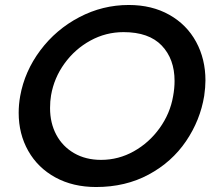

<svg xmlns="http://www.w3.org/2000/svg" viewBox="-20 -737 871 771"><path d="M800 -352Q805 -387 805 -414Q805 -500 767.5 -569Q730 -638 660 -677.5Q590 -717 497 -717Q392 -717 298.5 -668Q205 -619 142 -535Q79 -451 61 -351Q55 -317 55 -284Q55 -199 93.5 -131Q132 -63 202.5 -24.5Q273 14 366 14Q484 14 577 -36Q670 -86 727 -170Q784 -254 800 -352ZM681 -412Q681 -382 675 -350Q663 -281 621 -222.5Q579 -164 517.5 -129.5Q456 -95 386 -95Q324 -95 277.5 -122Q231 -149 206 -196Q181 -243 181 -303Q181 -331 185 -354Q197 -424 239 -482Q281 -540 343 -574Q405 -608 476 -608Q578 -608 629.5 -554Q681 -500 681 -412Z"/></svg>

Font: Geom Medium
Style: Italic
Weight: 500
Italic angle: -10°
Version: Version 1.102